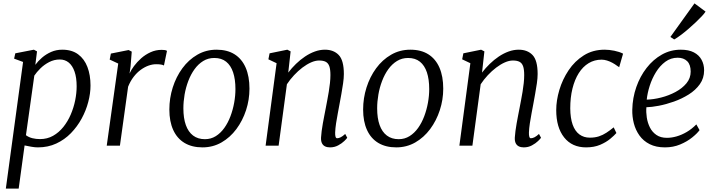

<svg xmlns="http://www.w3.org/2000/svg" viewBox="-20 -862 4234 1136"><path d="M14.5 254 116.5 -495.5 63.5 -515 70.5 -546.5 180.5 -568 199 -558 189 -478.5Q205 -500.5 228.8 -521Q252.5 -541.5 282.8 -554.8Q313 -568 348.5 -568Q405 -568 442 -540.8Q479 -513.5 497.2 -465.8Q515.5 -418 515.5 -356Q515.5 -309.5 502.2 -258.8Q489 -208 463 -160.2Q437 -112.5 399.5 -74Q362 -35.5 313 -12.8Q264 10 204.5 10Q186 10 165.2 6.2Q144.5 2.5 125.5 -1.5L90.5 254ZM133.5 -62Q150.5 -49.5 172 -44.2Q193.5 -39 216.5 -39Q259.5 -39 294 -58.5Q328.5 -78 354.8 -110.8Q381 -143.5 398.5 -184.2Q416 -225 424.8 -268.2Q433.5 -311.5 433.5 -351.5Q433.5 -403 421.2 -438.2Q409 -473.5 386.8 -491.8Q364.5 -510 334 -510Q300.5 -510 271 -494.8Q241.5 -479.5 219 -457.2Q196.5 -435 183 -414.5Z M746.5 -427Q755 -447 772.8 -471Q790.5 -495 815.2 -517Q840 -539 870.8 -553Q901.5 -567 936 -567Q943.5 -567 953.2 -566Q963 -565 968 -561L950 -474.5Q943.5 -478.5 932 -480.2Q920.5 -482 903.5 -482Q882 -482 858.8 -473.8Q835.5 -465.5 812.8 -449Q790 -432.5 770.8 -407.5Q751.5 -382.5 738 -349L689.5 0H611.5L679.5 -486L629 -509.5L636 -545L741 -566L759.5 -556.5L752.5 -468.5Z M1261.5 -568Q1324.5 -568 1367.8 -540.8Q1411 -513.5 1433.5 -462Q1456 -410.5 1456 -337.5Q1456 -272 1435.8 -210Q1415.5 -148 1378.5 -98.2Q1341.5 -48.5 1290.5 -19.2Q1239.5 10 1178 10Q1116 10 1072 -16.2Q1028 -42.5 1005 -92.8Q982 -143 982 -214Q982 -281 1002 -344.2Q1022 -407.5 1059 -458Q1096 -508.5 1147.5 -538.2Q1199 -568 1261.5 -568ZM1248 -519Q1211.5 -519 1182.2 -501Q1153 -483 1131 -452.5Q1109 -422 1094.2 -383.2Q1079.5 -344.5 1072.2 -302.8Q1065 -261 1065 -221Q1065 -163 1079.5 -122.2Q1094 -81.5 1122.5 -60Q1151 -38.5 1192.5 -38.5Q1228 -38.5 1256.8 -56.5Q1285.5 -74.5 1307.2 -105Q1329 -135.5 1343.5 -174Q1358 -212.5 1365.5 -254Q1373 -295.5 1373 -335Q1373 -393 1359.2 -434Q1345.5 -475 1318 -497Q1290.5 -519 1248 -519Z M1685.5 -432.5Q1706 -459.5 1731.2 -484Q1756.5 -508.5 1784.8 -527.5Q1813 -546.5 1842.8 -557.2Q1872.5 -568 1902.5 -568Q1954 -568 1984.2 -536.5Q2014.5 -505 2014.5 -424Q2014.5 -400 2010 -369Q2005.5 -338 1999.8 -306Q1994 -274 1989 -247Q1984.5 -222 1978.8 -192.2Q1973 -162.5 1968.5 -132.8Q1964 -103 1963 -78.5Q1962.5 -62 1965.2 -53Q1968 -44 1974.5 -44Q1984.5 -44 1996.2 -50Q2008 -56 2022.5 -69.5L2034.5 -47Q2031.5 -41.5 2017 -27.5Q2002.5 -13.5 1980.8 -1.8Q1959 10 1932.5 10Q1915.5 10 1903.2 4Q1891 -2 1884.8 -14.8Q1878.5 -27.5 1879.5 -48.5Q1880.5 -65.5 1883.2 -87Q1886 -108.5 1890.2 -132Q1894.5 -155.5 1899 -178.8Q1903.5 -202 1907.5 -222.5Q1911.5 -244 1916.2 -268.5Q1921 -293 1925.2 -319Q1929.5 -345 1932.2 -370.2Q1935 -395.5 1935 -418Q1935 -451.5 1928.5 -470Q1922 -488.5 1907.5 -496.2Q1893 -504 1868 -504Q1846 -504 1820.5 -492.8Q1795 -481.5 1769.2 -462Q1743.5 -442.5 1719.8 -417Q1696 -391.5 1677.5 -363.5L1628.5 0H1551.5L1616.5 -488L1568 -511L1575 -546.5L1680 -568L1699.5 -558Z M2408 -568Q2471 -568 2514.2 -540.8Q2557.5 -513.5 2580 -462Q2602.5 -410.5 2602.5 -337.5Q2602.5 -272 2582.2 -210Q2562 -148 2525 -98.2Q2488 -48.5 2437 -19.2Q2386 10 2324.5 10Q2262.5 10 2218.5 -16.2Q2174.5 -42.5 2151.5 -92.8Q2128.5 -143 2128.5 -214Q2128.5 -281 2148.5 -344.2Q2168.5 -407.5 2205.5 -458Q2242.5 -508.5 2294 -538.2Q2345.5 -568 2408 -568ZM2394.5 -519Q2358 -519 2328.8 -501Q2299.5 -483 2277.5 -452.5Q2255.5 -422 2240.8 -383.2Q2226 -344.5 2218.8 -302.8Q2211.5 -261 2211.5 -221Q2211.5 -163 2226 -122.2Q2240.5 -81.5 2269 -60Q2297.5 -38.5 2339 -38.5Q2374.5 -38.5 2403.2 -56.5Q2432 -74.5 2453.8 -105Q2475.5 -135.5 2490 -174Q2504.5 -212.5 2512 -254Q2519.5 -295.5 2519.5 -335Q2519.5 -393 2505.8 -434Q2492 -475 2464.5 -497Q2437 -519 2394.5 -519Z M2832 -432.5Q2852.5 -459.5 2877.8 -484Q2903 -508.5 2931.2 -527.5Q2959.5 -546.5 2989.2 -557.2Q3019 -568 3049 -568Q3100.5 -568 3130.8 -536.5Q3161 -505 3161 -424Q3161 -400 3156.5 -369Q3152 -338 3146.2 -306Q3140.5 -274 3135.5 -247Q3131 -222 3125.2 -192.2Q3119.5 -162.5 3115 -132.8Q3110.5 -103 3109.5 -78.5Q3109 -62 3111.8 -53Q3114.5 -44 3121 -44Q3131 -44 3142.8 -50Q3154.5 -56 3169 -69.5L3181 -47Q3178 -41.5 3163.5 -27.5Q3149 -13.5 3127.2 -1.8Q3105.5 10 3079 10Q3062 10 3049.8 4Q3037.5 -2 3031.2 -14.8Q3025 -27.5 3026 -48.5Q3027 -65.5 3029.8 -87Q3032.5 -108.5 3036.8 -132Q3041 -155.5 3045.5 -178.8Q3050 -202 3054 -222.5Q3058 -244 3062.8 -268.5Q3067.5 -293 3071.8 -319Q3076 -345 3078.8 -370.2Q3081.5 -395.5 3081.5 -418Q3081.5 -451.5 3075 -470Q3068.5 -488.5 3054 -496.2Q3039.5 -504 3014.5 -504Q2992.5 -504 2967 -492.8Q2941.5 -481.5 2915.8 -462Q2890 -442.5 2866.2 -417Q2842.5 -391.5 2824 -363.5L2775 0H2698L2763 -488L2714.5 -511L2721.5 -546.5L2826.5 -568L2846 -558Z M3632 -472Q3619 -482 3603.2 -490.5Q3587.5 -499 3571.2 -504Q3555 -509 3539.5 -509Q3497 -509 3462.8 -488.2Q3428.5 -467.5 3404.2 -429Q3380 -390.5 3367 -337.8Q3354 -285 3354 -221Q3354.5 -163 3368.2 -124.5Q3382 -86 3408 -66.8Q3434 -47.5 3470 -47.5Q3500 -47.5 3523.5 -55.2Q3547 -63 3568 -76.8Q3589 -90.5 3611 -108.5L3627 -75Q3615 -61 3590.8 -40.8Q3566.5 -20.5 3530.8 -5.2Q3495 10 3447.5 10Q3364.5 10 3317.8 -49Q3271 -108 3271 -210.5Q3271 -267.5 3289.5 -329.8Q3308 -392 3344.2 -446.2Q3380.5 -500.5 3434 -534.2Q3487.5 -568 3557.5 -568Q3584 -568 3614.8 -561.8Q3645.5 -555.5 3666.5 -544.5L3643.5 -464.5Z M4119 -92Q4105 -72.5 4075.2 -48.5Q4045.5 -24.5 4004.2 -7.2Q3963 10 3914.5 10Q3861.5 10 3824 -9Q3786.5 -28 3763.5 -60.2Q3740.5 -92.5 3730.2 -132.2Q3720 -172 3721 -213Q3722.5 -283 3744.8 -346.8Q3767 -410.5 3805.8 -460.2Q3844.5 -510 3896 -539Q3947.5 -568 4008 -568Q4055 -568 4085.5 -552Q4116 -536 4131 -508.2Q4146 -480.5 4146 -446Q4146 -399.5 4120.8 -364Q4095.5 -328.5 4054.8 -303Q4014 -277.5 3967.5 -261Q3921 -244.5 3877.5 -236.2Q3834 -228 3804.5 -227.5Q3802 -198.5 3806.8 -167Q3811.5 -135.5 3825.2 -108Q3839 -80.5 3863.8 -63.5Q3888.5 -46.5 3926 -46.5Q3953.5 -46.5 3983.2 -55Q4013 -63.5 4043 -81Q4073 -98.5 4100 -126ZM3989.5 -520.5Q3949 -520.5 3916.8 -496.8Q3884.5 -473 3861.2 -435.2Q3838 -397.5 3824.2 -354.5Q3810.5 -311.5 3806.5 -272.5Q3846.5 -273.5 3891.8 -285Q3937 -296.5 3976.8 -317.8Q4016.5 -339 4041.5 -369.2Q4066.5 -399.5 4066.5 -438.5Q4066.5 -479.5 4045.8 -500Q4025 -520.5 3989.5 -520.5ZM3946.5 -643.5 4089 -842 4154.5 -793.5Q4149 -784 4133.8 -767.5Q4118.5 -751 4097.5 -731Q4076.5 -711 4053.2 -691Q4030 -671 4008 -654.5Q3986 -638 3969 -628.5Z"/></svg>

Font: Merriweather 7pt Light
Style: Italic
Weight: 300
Italic angle: -7.8°
Designer: Eben Sorkin
Foundry: Eben Sorkin
Version: Version 2.200;gftools[0.9.31]